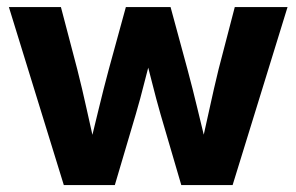

<svg xmlns="http://www.w3.org/2000/svg" viewBox="-20 -536 858 556"><path d="M164.8 0 5.7 -515.6H156.4L203.7 -335.5Q217.8 -280.1 230.8 -220.8Q243.8 -161.5 256.9 -104H237.5Q251.7 -161.5 265.9 -220.8Q280.2 -280.1 295.1 -335.5L344.5 -515.6H473.9L522.8 -335.5Q537.7 -280.1 551.9 -220.8Q566.1 -161.5 580.2 -104H560.7Q573.8 -161.5 586.6 -220.6Q599.4 -279.8 613 -335.5L659.9 -515.6H812.7L653.6 0H505L445 -204.8Q432 -250 420.1 -297.8Q408.1 -345.6 395.8 -392.5H422.8Q410.3 -345.6 398.3 -297.8Q386.4 -250 373.1 -204.8L312.5 0Z"/></svg>

Font: Inter Khmer Looped
Style: Regular
Weight: 400
Designer: Rasmus Andersson, Sovichet Tep
Foundry: Anagata Design
Version: Version 1.000